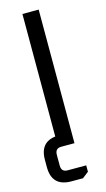

<svg xmlns="http://www.w3.org/2000/svg" viewBox="-133 -734 529 958"><g transform="rotate(-15 132.0 -255.0)"><path d="M90 0V-690H174V0ZM10 42Q10 -58 110 -58H134V0H106Q74 0 74 33V89Q74 122 106 122H202V155L170 180H110Q10 180 10 80Z"/></g></svg>

Font: Oxanium ExtraLight
Style: Regular
Weight: 400
Version: Version 2.000